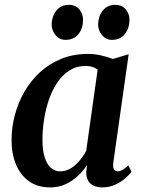

<svg xmlns="http://www.w3.org/2000/svg" viewBox="-20 -784 604 814"><path d="M460.5 -95.5Q457.5 -74 463.5 -65.8Q469.5 -57.5 479.5 -57.5Q488 -57.5 498.8 -63.5Q509.5 -69.5 524 -83L537.5 -55.5Q531.5 -46.5 514.2 -30.8Q497 -15 471.2 -2.2Q445.5 10.5 413 10.5Q381 10.5 363 -6.5Q345 -23.5 345.5 -55.5L349 -84Q334 -61 311.2 -39.2Q288.5 -17.5 259 -3.5Q229.5 10.5 193 10.5Q139.5 10.5 103 -15.5Q66.5 -41.5 47.8 -86.8Q29 -132 29 -190Q29 -243 42.8 -295.5Q56.5 -348 83.2 -394.8Q110 -441.5 149.5 -477.8Q189 -514 240.2 -534.8Q291.5 -555.5 354 -555.5Q380.5 -555.5 408.8 -549Q437 -542.5 458.5 -534L525.5 -554ZM394 -489Q384.5 -496.5 371.5 -500.5Q358.5 -504.5 343 -504.5Q305 -504.5 275.2 -485.8Q245.5 -467 223.5 -434.8Q201.5 -402.5 187.5 -361.8Q173.5 -321 166.8 -277Q160 -233 160 -191.5Q160 -146.5 169.5 -116.8Q179 -87 196 -72.2Q213 -57.5 235.5 -57.5Q253 -57.5 269.2 -64.8Q285.5 -72 299.5 -84.5Q313.5 -97 325.2 -112.5Q337 -128 345.5 -144.5ZM257 -615Q232 -615 215.2 -635.2Q198.5 -655.5 199 -682Q200 -716 219.5 -739.8Q239 -763.5 271.5 -763.5Q301 -763.5 316.8 -743.8Q332.5 -724 332 -699Q332 -664 312.8 -639.5Q293.5 -615 257 -615ZM454 -615Q429 -615 412.2 -635.2Q395.5 -655.5 396 -682Q397 -716 416.2 -739.8Q435.5 -763.5 468 -763.5Q497.5 -763.5 513.5 -743.8Q529.5 -724 529 -699Q528.5 -664 509.2 -639.5Q490 -615 454 -615Z"/></svg>

Font: Merriweather 48pt SemiBold
Style: Italic
Weight: 600
Italic angle: -7.8°
Designer: Eben Sorkin
Foundry: Eben Sorkin
Version: Version 2.101